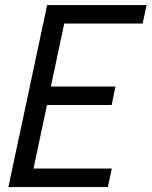

<svg xmlns="http://www.w3.org/2000/svg" viewBox="-20 -758 614 778"><path d="M202 -662.5 250.5 -711 180 -378 165 -407.5H448L432.5 -332.5H149.5L176.5 -362L105.5 -26.5L77 -75H433L417 0H14L171 -737.5H574L558 -662.5Z"/></svg>

Font: Epilogue
Style: Italic
Weight: 400
Italic angle: -12°
Designer: Tyler Finck
Foundry: Etcetera Type Co
Version: Version 2.112